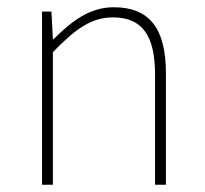

<svg xmlns="http://www.w3.org/2000/svg" viewBox="-20 -510 566 530"><path d="M96 0H126V-366C188 -430 232 -462 292 -462C374 -462 408 -410 408 -304V0H438V-308C438 -432 392 -490 294 -490C228 -490 178 -452 128 -402H126L122 -478H96V0Z"/></svg>

Font: Assistant ExtraLight
Style: Regular
Weight: 275
Designer: Hebrew By Ben Nathan, Latin by Paul Hunt
Version: Version 2.001;PS 002.001;hotconv 1.0.88;makeotf.lib2.5.64775